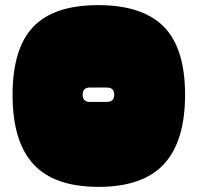

<svg xmlns="http://www.w3.org/2000/svg" viewBox="-20 -719 769 748"><path d="M29 -349Q29 -530 109.5 -614.5Q190 -699 362.5 -699Q535 -699 618 -615Q701 -531 701 -350Q701 -169 619 -80Q537 9 364 9Q191 9 110 -79.5Q29 -168 29 -349ZM330 -322H396Q425 -322 425 -350Q425 -378 396 -378H330Q302 -378 302 -350Q302 -322 330 -322Z"/></svg>

Font: Erica One
Style: Regular
Weight: 400
Designer: Miguel Hernandez
Foundry: Miguel Hernandez
Version: Version 1.003